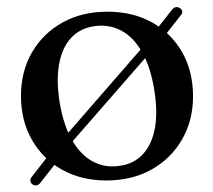

<svg xmlns="http://www.w3.org/2000/svg" viewBox="-20 -513 618 558"><path d="M74.5 23Q69.5 19.5 68.5 13.8Q67.5 8 71.5 2L147 -95L155.5 -101L406 -389L409.5 -395.5L480.5 -485.5Q485 -491 491 -492.2Q497 -493.5 502.5 -489.5Q508.5 -486 509.5 -480.5Q510.5 -475 506 -469.5L431 -373.5L424 -369.5L175 -84L171.5 -76L97 18.5Q87.5 30.5 74.5 23ZM292.5 -479Q366 -479 422 -447.8Q478 -416.5 509.5 -361Q541 -305.5 541 -233Q541 -163 509 -107.5Q477 -52 420.2 -20.2Q363.5 11.5 289 11.5Q216 11.5 160 -20Q104 -51.5 72.5 -107Q41 -162.5 41 -234.5Q41 -305.5 73 -360.8Q105 -416 161.5 -447.5Q218 -479 292.5 -479ZM327.5 -31Q369 -36.5 395.2 -64.8Q421.5 -93 430.2 -140.8Q439 -188.5 428 -253.5Q417.5 -318.5 392.8 -361.8Q368 -405 332.5 -424Q297 -443 254.5 -437Q212.5 -431 186.5 -402.8Q160.5 -374.5 151.8 -326.8Q143 -279 153.5 -214.5Q164.5 -149.5 189.2 -106.2Q214 -63 249.5 -43.8Q285 -24.5 327.5 -31Z"/></svg>

Font: Fraunces 16pt
Style: Regular
Weight: 400
Version: Version 1.000;[b76b70a41]